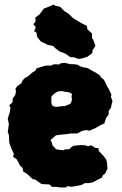

<svg xmlns="http://www.w3.org/2000/svg" viewBox="-20 -798 537 843"><path d="M244 25 230 23 207 22 198 12 180 11 162 10 147 -1 134 -10 125 -11 114 -20 101 -33 82 -45 79 -61 68 -70 62 -83 53 -99 37 -110 41 -121 36 -133 28 -151 21 -171 20 -183 19 -205 14 -219 16 -231 19 -254 14 -277 19 -293 23 -305 26 -325 21 -336 35 -349 36 -366 47 -381 50 -396 48 -409 56 -420 74 -433 77 -441 87 -454 103 -463 121 -479 136 -488 140 -498 157 -503 181 -510H204L217 -516L240 -515L246 -520L264 -522L291 -516H306L320 -514L330 -508L343 -503L365 -499L385 -487L399 -480L418 -467L424 -458L436 -448L444 -433L450 -419L456 -410L469 -383L467 -372L474 -354L471 -343L467 -325L457 -310V-295L446 -281L438 -256L424 -250L398 -235L372 -224L360 -227L340 -223L319 -212H302H290L272 -209L259 -208L226 -204L216 -196L202 -183L208 -171L211 -158L217 -153L226 -143L235 -141L259 -138L264 -142L285 -143L293 -152L303 -158L334 -161L356 -160L365 -156L380 -160L400 -148H412L414 -135L434 -114L446 -98L450 -83L452 -57L441 -35L432 -29L427 -18L403 -6L387 3L368 6H352L338 14L313 19L294 22L276 19L270 25ZM223 -329H231L239 -330L245 -331L252 -332H263L271 -335L278 -338L285 -340L291 -345L294 -353L296 -362L294 -372L295 -379L296 -385L291 -389L284 -392L275 -394L266 -395L257 -397L249 -398L237 -397L230 -394L221 -389L216 -384L210 -379L205 -372L206 -363L205 -354L206 -345L208 -337L214 -332ZM325 -539 303 -547H289L266 -563L242 -572L222 -587L213 -596L190 -601L159 -616L143 -636L140 -655L130 -661L137 -679L126 -692L136 -703L135 -721L154 -735L172 -760L200 -771L216 -778L222 -773L244 -768L263 -749L282 -737L300 -719L338 -696L361 -685L364 -669L384 -651V-632L390 -622L399 -596L387 -579L385 -565L364 -549L342 -542Z"/></svg>

Font: Winky Rough ExtraBold
Style: Regular
Weight: 800
Designer: Simon Atzbach
Foundry: typofactur
Version: Version 1.206; ttfautohint (v1.8.4.7-5d5b)